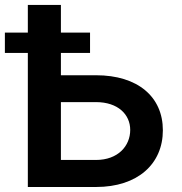

<svg xmlns="http://www.w3.org/2000/svg" viewBox="-38 -747 728 767"><path d="M73.2 0H345.5C512.8 0 612.6 -92.7 612.6 -226.6C612.6 -360.1 512.8 -446.4 345.5 -446.4H205.3V-535.5H321.7V-616.8H205.3V-727.3H73.2V-616.8H-18.5V-535.5H73.2ZM205.3 -108V-339.1H345.5C433.6 -339.1 482.2 -289.4 482.2 -228C482.2 -164.1 433.6 -108 345.5 -108Z"/></svg>

Font: Margiela Sans Semi Bold
Style: Regular
Weight: 600
Designer: Stefan Endress, Andreas Faust
Version: Version 1.100;FEAKit 1.0